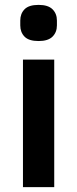

<svg xmlns="http://www.w3.org/2000/svg" viewBox="-20 -766 316 786"><path d="M138 -598Q98 -598 80.5 -616Q63 -634 63 -662V-682Q63 -710 80.5 -728Q98 -746 138 -746Q177 -746 195 -728Q213 -710 213 -682V-662Q213 -634 195 -616Q177 -598 138 -598ZM74 -522H202V0H74Z"/></svg>

Font: IBM Plex Sans Arabic SmBld
Style: Regular
Weight: 600
Designer: Mike Abbink, Paul van der Laan, Pieter van Rosmalen, Wael Morcos, Khajak Apelian
Foundry: Bold Monday
Version: Version 1.005